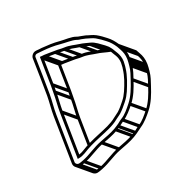

<svg xmlns="http://www.w3.org/2000/svg" viewBox="-155 -756 935 955"><g transform="rotate(-30 312.0 -278.5)"><path d="M508.3 -339.5 508.2 -339C507.4 -334.2 505.9 -328.8 503.8 -323.3C493 -286.7 473.5 -254.3 452.7 -222.6L437.7 -202.9C434.3 -198.4 428.2 -192.7 419.9 -185.2C406.1 -172.7 389.2 -158.7 375.5 -150.2C366.6 -144.6 355.5 -140.9 344.2 -134.3C330.8 -126.4 310.8 -119.2 294.2 -114.7C253.6 -103.9 215.2 -97.5 176.4 -86.1L154.2 -79.1C137.4 -73.8 122.4 -65.2 103.5 -62.9L139.6 -291C144.9 -324.6 155.5 -360.1 160.7 -392.8C163.3 -405 165.6 -417.5 167.8 -431L188.9 -564.8C209.8 -563.6 231.9 -558.1 252.1 -555.6C267.6 -553.6 281.8 -548.5 298.7 -546.5C327.1 -543.2 347.8 -531.5 372.9 -523.8C390.3 -518.4 401.9 -511.7 420.1 -504C441.5 -495 455.9 -475 474.4 -457.4L486.4 -443.1L494 -429.6C496.3 -425.3 498.2 -420.3 500 -414.7L507.2 -396.5C511.7 -385 514 -369.4 511.6 -354C510.7 -348.8 509.6 -344 508.3 -339.5ZM176.6 -581.5 152.8 -431C150.7 -417.8 148.4 -405.3 145.8 -393.4L145.7 -393C140.7 -361.3 130.2 -326.2 124.6 -291L86 -47.5H93.5C119.4 -47.5 140.8 -59.9 156.6 -64.9L178.7 -71.9C215.8 -82.8 254.5 -89.3 295.9 -100.3C313.5 -105 334.7 -112.5 350.4 -121.7C359.5 -127.1 370.8 -130.8 382.1 -137.8C397.4 -147.4 415 -162 429.1 -174.8C437.4 -182.4 444.5 -188.9 449.3 -195.1L464.7 -215.4C484.3 -246.6 506.9 -281.7 518.2 -320.7C521 -328.3 522 -333.6 523.1 -338.5C524.5 -344.4 525.7 -348.4 526.6 -354C529.6 -372.8 526.2 -389.8 521.5 -403.5L514.5 -421.3C511.5 -428.8 510.5 -433.1 507.5 -438.4L499.5 -452.9L486.3 -468.6C470 -484.3 453.2 -507.1 427.8 -518C410.4 -525.1 398.4 -532.4 379.4 -538.2C356.1 -545.4 334.3 -557.7 302.8 -561.5C287.7 -563.2 273.9 -568.2 256.3 -570.4C239.6 -572.6 218.1 -577.4 199.2 -579.5H198.8C191.8 -579.5 183.3 -580.6 176.6 -581.5ZM64.2 -42 103.4 -290C109 -325.4 120.1 -361.3 126 -394.8C137.7 -460.7 146.9 -526.4 157.3 -592C158 -596.9 164.6 -602.5 169.4 -602.5L175 -602.5C184.6 -601.4 193 -601.2 202.8 -600.5C235.5 -598.3 266.6 -593.4 293.8 -585.8C322.9 -577.6 356.4 -574.1 376.5 -563.5C387.6 -556.6 396.2 -556.2 404.6 -552.1L419.5 -546.1C435.2 -537.7 451.4 -531.6 463.2 -522C470.1 -516.3 477.2 -509.7 483.8 -503.3L502.5 -483.5C517 -467.9 525.5 -453.6 534.9 -432.4L541.7 -412.5C547.5 -395.6 551.3 -377.6 547.6 -354C546.7 -348.3 545.4 -342.6 543.9 -336.8L539 -318.8C533.1 -295.8 521 -275.9 510.7 -256.7C490.7 -219.7 470.6 -185.6 442 -160.2C420.4 -141 397.9 -121 374 -112C361.1 -107.3 351.7 -99.7 339.1 -94.9L319.9 -86.9C294.1 -77.2 258.9 -71.2 228.9 -65.4C183.4 -56.5 148.4 -37 106 -28.3C93.1 -25.7 84.1 -24.5 79.9 -24.5C71.1 -24.5 62.7 -33 64.2 -42ZM178.2 -617.5 171.8 -617.5C158.2 -617.5 144.4 -605.6 142.3 -592C131.8 -526.2 122.7 -460.6 111.1 -395.1C105.4 -363 94.3 -326.8 88.4 -290L49.2 -42C46.4 -24.3 60.1 -9.5 77.5 -9.5C84 -9.5 93.4 -11 106.7 -13.7C152.3 -23 187.3 -42.5 229.5 -50.7C259.4 -56.5 294.7 -62.3 323.5 -73.1L342.8 -81.1C356 -86.6 365.4 -92.9 377.8 -98.2C404.5 -109.7 430 -131 451.1 -149.8C482.1 -177.3 503.1 -212.3 523.8 -251.2C533.9 -270.3 547.2 -292 553.7 -317.2L558.5 -335.2C560.2 -341.4 561.6 -347.7 562.6 -354C566.7 -380.2 563 -401.7 556.1 -419.5L549.2 -439.6C538.9 -461.7 530.1 -477.7 514.4 -494.5L495.5 -514.7C488.5 -522 481.4 -527.8 474 -534C459.6 -545.7 441.3 -551.8 427.7 -559.9L412.5 -565.9C402 -570.9 392.3 -572.4 386.2 -576.4C362.7 -590.9 327.5 -592.6 300 -600.2C271.1 -608.3 238 -612.2 205.8 -615.5H205.5C195.7 -615.5 187.2 -616.5 178.2 -617.5ZM72.6 -11.7 132.1 59 144.3 48.4 84.8 -22.3ZM100.2 -15.7 159.7 55 172 44.4 112.5 -26.3ZM223 -52.7 282.6 18 294.8 7.4 235.3 -63.3ZM315.5 -74.7 375 -4 387.3 -14.6 327.8 -85.3ZM334.8 -82.7 394.3 -12 406.6 -22.6 347.1 -93.3ZM369.5 -99.7 429 -29 441.3 -39.6 381.8 -110.3ZM440.4 -149.7 499.9 -79 512.2 -89.6 452.7 -160.3ZM511.1 -248.7 570.6 -178 582.9 -188.6 523.4 -259.3ZM540.2 -312.7 599.7 -242 612 -252.6 552.5 -323.3ZM545.1 -330.7 604.6 -260 616.9 -270.6 557.4 -341.3ZM548.9 -348.7 608.5 -278 620.7 -288.6 561.2 -359.3ZM542.7 -410.7 602.3 -340 614.5 -350.6 555 -421.3ZM126 -285.7 185.5 -215 197.7 -225.6 138.2 -296.3ZM147.1 -387.7 206.6 -317 218.9 -327.6 159.4 -398.3ZM154.1 -425.7 213.6 -355 225.9 -365.6 166.4 -436.3ZM176.6 -567.7 236.1 -497 248.4 -507.6 188.9 -578.3ZM191.4 -566.7 251 -496 263.2 -506.6 203.7 -577.3ZM248 -557.7 307.6 -487 319.8 -497.6 260.3 -568.3ZM294.6 -548.7 354.1 -478 366.4 -488.6 306.9 -559.3ZM370 -525.7 429.5 -455 441.8 -465.6 382.3 -536.3ZM236.1 -510.8 212.3 -360.3C210.2 -347.1 207.9 -334.6 205.3 -322.7L205.3 -322.5L205.2 -322.3C200.2 -290.6 189.7 -255.4 184.1 -220.3L161.3 -76.2H176.3L199.1 -220.3C204.5 -254 215 -288.9 220.2 -322.1C222.8 -334.2 225.2 -346.8 227.3 -360.3L248.5 -494C269.3 -492.6 291.4 -487.4 311.6 -484.8C327.1 -482.9 341.3 -477.8 358.2 -475.8C386.6 -472.5 407.3 -460.8 432.4 -453.1C449.8 -447.7 461.2 -440.8 479.6 -433.3L510.6 -420.6L430.1 -516.3L417.8 -505.7L454.7 -461.8C449 -464.2 444.7 -465.7 438.9 -467.5C415.6 -474.7 393.8 -487 362.3 -490.7C347.3 -492.5 333.4 -497.5 315.8 -499.7C299.1 -501.9 277.6 -506.6 258.7 -508.8H258.3C251.3 -508.8 242.8 -509.9 236.1 -510.8ZM535.9 -430.7 594.7 -360.8 601.2 -341.8C607 -324.9 610.8 -306.9 607.1 -283.3C606.2 -277.6 604.9 -271.8 603.4 -266.1L598.5 -248C592.5 -224.7 580.4 -205.5 570.2 -186C550.6 -148.7 530.1 -114.9 501.5 -89.5C479.9 -70.3 457.4 -50.3 433.5 -41.2C420.6 -36.2 411.3 -29 398.6 -24.2L379.4 -16.2C353.6 -6.5 318.4 -0.5 288.4 5.3C242.9 14.2 207.9 33.7 165.5 42.4C152.6 45 143.6 46.2 139.4 46.2C134.9 46.2 130.2 44 127.1 40.3L67.6 -30.4L55.3 -19.8L114.9 50.9C120 57.1 127.9 61.2 137 61.2C143.5 61.2 152.9 59.8 166.2 57C211.8 47.8 246.8 28.2 289 20.1C319 14.2 354.2 8.5 383 -2.4L402.3 -10.4C415.5 -15.9 425 -22.2 437.3 -27.5C464.1 -39 489.5 -60.3 510.7 -79.1C541.6 -106.6 562.6 -141.6 583.3 -180.5C593.4 -199.6 606.7 -221.3 613.2 -246.5L618.1 -264.5C619.7 -270.7 621.1 -277 622.1 -283.3C626.2 -309.5 622.5 -331 615.6 -348.8L608.5 -369.7L548.2 -441.3Z"/></g></svg>

Font: CiSf OpenHand
Style: GlsObl
Weight: 400
Foundry: Cannot Into Space Fonts
Version: Version 0.7892